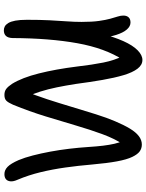

<svg xmlns="http://www.w3.org/2000/svg" viewBox="99 -848 761 999"><g transform="rotate(90 479.5 -348.5)"><path d="M138 12Q127 12 117.5 7Q108 2 100 -11Q92 -24 87.5 -47.5Q83 -71 83 -108Q83 -176 85.5 -225.5Q88 -275 91 -315Q94 -355 94 -392Q94 -447 89 -482.5Q84 -518 77.5 -541.5Q71 -565 66 -580.5Q61 -596 61 -610Q61 -627 70 -637Q79 -647 97 -647Q117 -647 133.5 -628Q150 -609 161.5 -573Q173 -537 178 -488L153 -487Q172 -561 194 -610Q216 -659 241.5 -684Q267 -709 292 -709Q318 -709 337.5 -683.5Q357 -658 371 -611Q385 -564 396 -500.5Q407 -437 417 -361Q425 -310 434.5 -263.5Q444 -217 457 -176Q470 -135 487 -98L452 -94Q475 -148 496 -212.5Q517 -277 536.5 -342.5Q556 -408 574.5 -466.5Q593 -525 611 -567Q631 -614 649.5 -644.5Q668 -675 688.5 -690.5Q709 -706 732 -706Q752 -706 767.5 -695Q783 -684 796.5 -656Q810 -628 819.5 -577Q829 -526 836 -447Q842 -376 851.5 -308.5Q861 -241 876 -179Q891 -117 915 -60Q925 -38 923.5 -22.5Q922 -7 912.5 1Q903 9 886 9Q865 9 848 -7.5Q831 -24 813 -65Q800 -96 789 -138.5Q778 -181 769 -229.5Q760 -278 754 -328.5Q748 -379 745 -425Q742 -472 738 -504.5Q734 -537 728 -563.5Q722 -590 710 -618L731 -609Q701 -563 678 -500.5Q655 -438 633 -363Q611 -288 585.5 -205Q560 -122 525 -36Q514 -11 504 -1Q494 9 474 9Q455 9 442.5 -0.5Q430 -10 416 -31Q384 -83 362 -170.5Q340 -258 326 -370Q317 -448 305.5 -505.5Q294 -563 271 -609H292Q231 -515 205 -371Q179 -227 178 -33Q177 -9 166.5 1.5Q156 12 138 12Z"/></g></svg>

Font: Shantell Sans Light
Style: Regular
Weight: 400
Version: Version 1.011;[c5ecc13dd]